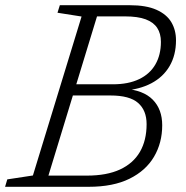

<svg xmlns="http://www.w3.org/2000/svg" viewBox="-44 -718 714 738"><path d="M303.5 -655 314 -698H454Q518 -698 557.2 -680.5Q596.5 -663 614.5 -632.8Q632.5 -602.5 632.5 -563Q632.5 -506.5 608 -464.2Q583.5 -422 537.5 -397.8Q491.5 -373.5 427.5 -369.5L433 -377Q506.5 -372 543 -335Q579.5 -298 579.5 -236.5Q579.5 -169 548 -115.5Q516.5 -62 453.8 -31Q391 0 297 0H101L116 -43H290Q366.5 -43 417.2 -66.5Q468 -90 493.8 -134.2Q519.5 -178.5 519.5 -241Q519.5 -293.5 487 -322.2Q454.5 -351 380.5 -351H208L225 -394H390Q449.5 -394 490.8 -413.8Q532 -433.5 553.2 -470.2Q574.5 -507 574.5 -557Q574.5 -589 560.2 -610.8Q546 -632.5 515.8 -643.8Q485.5 -655 436.5 -655ZM269.5 -654.5 177 -669 186 -698H342L129 0H-24.5L-16 -28.5L82.5 -43.5Z"/></svg>

Font: Newsreader 9pt Light
Style: Italic
Weight: 300
Italic angle: -17°
Designer: Hugues Gentile
Foundry: Production Type
Version: Version 1.003